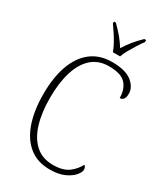

<svg xmlns="http://www.w3.org/2000/svg" viewBox="-229 -1030 977 1133"><g transform="rotate(30 259.5 -463.0)"><path d="M306 10Q222 10 165.5 -35.5Q109 -81 80.5 -163.5Q52 -246 52 -358Q52 -471 81.5 -553Q111 -635 168.5 -679.5Q226 -724 310 -724Q402 -724 445 -689.5Q488 -655 488 -611Q488 -562 454 -562Q454 -621 422 -657Q390 -693 306 -693Q236 -693 189.5 -651.5Q143 -610 120 -534.5Q97 -459 97 -358Q97 -257 120 -182Q143 -107 190 -65Q237 -23 309 -23Q376 -23 413.5 -50.5Q451 -78 470 -117Q483 -109 483 -89Q483 -73 463.5 -49.5Q444 -26 404.5 -8Q365 10 306 10ZM284 -776Q276 -799 261.5 -825.5Q247 -852 230 -878Q213 -904 199 -923V-936H212Q244 -904 266 -878Q288 -852 309 -818Q330 -852 351.5 -878Q373 -904 405 -936H418V-923Q404 -904 387.5 -878Q371 -852 356 -825.5Q341 -799 333 -776Z"/></g></svg>

Font: Noto Serif Tamil SemiCondensed ExtraLight
Style: Italic
Weight: 200
Width: 4
Italic angle: -12°
Designer: Indian Type Foundry, Tom Grace, and the Monotype Design Team
Foundry: Monotype Imaging Inc.
Version: Version 2.003; ttfautohint (v1.8.4.7-5d5b)